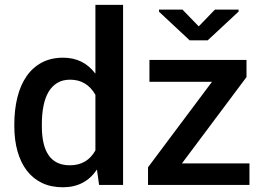

<svg xmlns="http://www.w3.org/2000/svg" viewBox="-20 -782 1110 812"><path d="M246 10Q196 10 157.8 -8.2Q119.5 -26.5 93.5 -60.5Q67.5 -94.5 54 -142.2Q40.5 -190 40.5 -249.5V-254.5Q40.5 -319 53.8 -371.2Q67 -423.5 93 -460.5Q119 -497.5 157.5 -517.8Q196 -538 247 -538Q332.5 -538 382.5 -471.5H383.5V-761.5H500.5V0H399L390 -65Q339.5 10 246 10ZM275.5 -83Q348.5 -83 383.5 -146V-381Q347 -445 276.5 -445Q244.5 -445 222 -431.2Q199.5 -417.5 185 -392.8Q170.5 -368 163.8 -333.5Q157 -299 157 -257.5V-247Q157 -209 163.8 -178.5Q170.5 -148 184.8 -126.8Q199 -105.5 221.5 -94.2Q244 -83 275.5 -83ZM1035 0H606V-74.5L876.5 -436H612V-528.5H1022.5V-456L749.5 -91H1035ZM858.5 -611.5H782L652.5 -732.5V-741.5H751.5L820.5 -670.5L889 -741.5H989V-733Z"/></svg>

Font: Roberto Sans Medium
Style: Regular
Weight: 500
Designer: Google (font) & Cristiano Sobral (main changes)
Version: Version 1.000;October 12, 2021;FontCreator 14.0.0.2814 64-bi